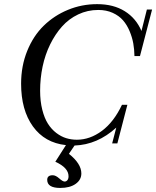

<svg xmlns="http://www.w3.org/2000/svg" viewBox="-20 -697 762 937"><path d="M273.9 220.2Q210.4 220.2 210.4 180.7Q210.4 158.2 237.3 158.2Q251.5 158.2 268.6 173.3Q286.1 189 295.4 189Q303.2 189 308.8 182.4Q314.5 175.8 314.5 163.1Q314.5 121.6 250 92.3L301.8 11.2Q198.2 0 140.6 -80.1Q83 -160.2 83 -288.6Q83 -375 112.8 -448.5Q142.6 -522 193.4 -571.5Q244.1 -621.1 311.5 -648.9Q378.9 -676.8 454.1 -676.8Q533.7 -676.8 588.9 -642.3Q644 -607.9 670.4 -545.9L696.8 -650.4H722.2L663.1 -423.3H636.2Q635.7 -455.6 630.4 -485.4Q625 -515.1 612.3 -545.4Q599.6 -575.7 580.3 -597.9Q561 -620.1 530 -634.3Q499 -648.4 459.5 -648.4Q407.2 -648.4 361.6 -626.7Q315.9 -605 282.5 -567.4Q249 -529.8 224.6 -480Q200.2 -430.2 188 -372.6Q175.8 -314.9 175.8 -254.4Q175.8 -203.1 186.3 -161.6Q196.8 -120.1 213.9 -93.3Q231 -66.4 254.6 -48.3Q278.3 -30.3 303.2 -22.7Q328.1 -15.1 355 -15.1Q418.9 -15.1 477.3 -58.3Q535.6 -101.6 575.2 -185.5H601.6L552.7 2.9H527.3L547.4 -74.2Q455.6 9.3 343.8 13.2L316.4 53.7Q377 102.1 377 149.4Q377 180.7 349.1 200.4Q321.3 220.2 273.9 220.2Z"/></svg>

Font: Elstob 18pt
Style: Italic
Weight: 400
Italic angle: -20°
Designer: Peter S. Baker
Version: Version 1.015